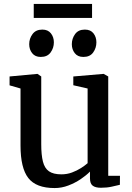

<svg xmlns="http://www.w3.org/2000/svg" viewBox="-20 -942 670 973"><path d="M491 9.5Q463.5 9.5 449.8 -1Q436 -11.5 436 -38V-72.5Q417.5 -53.5 389 -34.2Q360.5 -15 326.5 -2Q292.5 11 257 11Q163 11 123.5 -39.8Q84 -90.5 84 -204.5V-493.5L28.5 -509.5V-554.5L169 -567.5H170L189 -554.5V-211.5Q189 -157 197.5 -123.2Q206 -89.5 228 -74Q250 -58.5 291 -58.5Q320 -58.5 345.2 -68Q370.5 -77.5 390.8 -90.5Q411 -103.5 424 -115V-493.5L351.5 -510V-554.5L504 -567.5H505.5L528.5 -554.5V-51H588L587.5 -5.5Q570 -1.5 546.2 4Q522.5 9.5 491 9.5ZM186 -653.5Q158 -653.5 143 -672.5Q128 -691.5 128 -718Q128 -746.5 144.8 -769.2Q161.5 -792 194 -792H195Q223 -792 238 -773Q253 -754 253 -727.5Q253 -699 236.5 -676.2Q220 -653.5 187 -653.5ZM402 -653.5Q374 -653.5 359 -672.5Q344 -691.5 344 -718Q344 -746.5 360.5 -769.2Q377 -792 409.5 -792H410.5Q439 -792 453.8 -773Q468.5 -754 468.5 -727.5Q468.5 -699 452.2 -676.2Q436 -653.5 403 -653.5ZM446.5 -922V-851H151V-922Z"/></svg>

Font: Merriweather Light 18pt
Style: Regular
Weight: 400
Version: Version 2.100